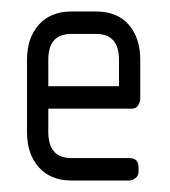

<svg xmlns="http://www.w3.org/2000/svg" viewBox="-20 -314 296 334"><path d="M209 -125H64V-85Q64 -39 104 -39H205Q221 -39 221 -23V-16Q221 -8 215.5 -4Q210 0 205 0H104Q68 0 47.5 -23Q27 -46 27 -84V-210Q27 -248 47.5 -271Q68 -294 104 -294H147Q184 -294 204 -271Q224 -248 224 -210V-143Q224 -137 220.5 -131Q217 -125 209 -125ZM187 -210Q187 -255 147 -255H104Q64 -255 64 -210V-164H187Z"/></svg>

Font: Chathura
Style: Bold
Weight: 700
Designer: Appaji Ambarisha Darbha
Foundry: Aditya Fonts
Version: Version 1.001 2016